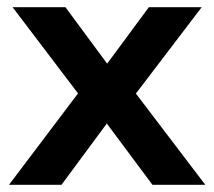

<svg xmlns="http://www.w3.org/2000/svg" viewBox="-20 -514 595 534"><path d="M5 0 221 -286 223 -220 15 -494H162L292 -318H264L394 -494H541L333 -221L335 -284L551 0H404L264 -188H290L151 0Z"/></svg>

Font: Nunito Sans 10pt
Style: Bold
Weight: 700
Designer: Vernon Adams
Foundry: Vernon Adams
Version: Version 3.101;gftools[0.9.27]